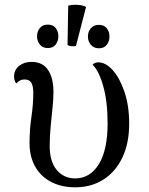

<svg xmlns="http://www.w3.org/2000/svg" viewBox="-20 -785 637 819"><path d="M301 14Q242 14 198 -9Q154 -32 130 -74.5Q106 -117 106 -174Q106 -232 114 -286Q122 -340 122 -389Q122 -417 114 -431.5Q106 -446 85 -446Q73 -446 64.5 -441Q56 -436 49 -429Q40 -442 40 -458Q40 -487 61.5 -504Q83 -521 114 -521Q162 -521 185 -486.5Q208 -452 208 -393Q208 -362 204 -324Q200 -286 196 -244.5Q192 -203 192 -162Q192 -96 222 -60Q252 -24 301 -24Q364 -24 401.5 -84.5Q439 -145 439 -259Q439 -351 420.5 -417Q402 -483 375 -509Q383 -519 400 -519Q431 -519 461 -485.5Q491 -452 511 -393Q531 -334 531 -257Q531 -174 502 -113Q473 -52 421 -19Q369 14 301 14ZM304 -589Q296 -587 285 -588Q274 -589 268 -593L271 -761Q282 -764 296 -764.5Q310 -765 324 -763Q338 -761 347 -755ZM184 -580Q162 -580 150 -595Q138 -610 138 -630Q138 -651 150 -665.5Q162 -680 184 -680Q206 -680 217.5 -665.5Q229 -651 229 -630Q229 -610 217.5 -595Q206 -580 184 -580ZM402 -579Q380 -579 367.5 -594Q355 -609 355 -629Q355 -650 367.5 -664.5Q380 -679 402 -679Q424 -679 435.5 -664.5Q447 -650 447 -629Q447 -609 435.5 -594Q424 -579 402 -579Z"/></svg>

Font: Arima Medium
Style: Regular
Weight: 500
Designer: Joana Correia and Natanael Gama
Foundry: NDISCOVER
Version: Version 1.101;gftools[0.9.23]